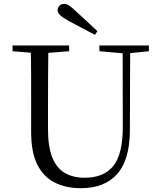

<svg xmlns="http://www.w3.org/2000/svg" viewBox="-20 -965 837 1001"><path d="M488 -802.5 475.2 -783.4Q440.1 -801.8 405.4 -820.1Q370.7 -838.4 336.4 -856.9Q305 -873.9 292.6 -886.7Q280.2 -899.5 280.2 -912.4Q280.2 -925.2 290.1 -935Q299.9 -944.8 314.7 -944.8Q327.3 -944.8 340.8 -936Q354.2 -927.2 376.9 -905.1Q403.5 -881.7 431.4 -855.3Q459.4 -828.9 488 -802.5ZM401.2 16.1Q323.9 16.1 265.4 -13.2Q206.9 -42.4 174.6 -106.7Q142.4 -171.1 142.4 -276.5V-391Q142.4 -475.8 142.3 -560.2Q142.2 -644.6 140 -728H232.2Q231.2 -645.4 230.7 -561.2Q230.2 -477 230.2 -391V-291.5Q230.2 -198.9 253 -143.1Q275.8 -87.3 318.7 -62.8Q361.7 -38.3 420.2 -38.3Q522.2 -38.3 571.4 -100.5Q620.6 -162.6 620.2 -305.7L619.4 -728H658.7L657.1 -285.6Q656.7 -132.5 591.2 -58.2Q525.7 16.1 401.2 16.1ZM45.5 -698V-728H340.7V-698L201.1 -686.9H179.8ZM498.2 -698V-728H756.2V-698L647.1 -686.7H626.2Z"/></svg>

Font: Noto Serif KR ExtraLight
Style: Regular
Weight: 200
Designer: Ryoko NISHIZUKA 西塚涼子 (kana & ideographs); Frank Grießhammer (Latin, Greek & Cyrillic); Wenlong ZHANG 张文龙 (bopomofo); San
Foundry: Adobe
Version: Version 2.002-H1;hotconv 1.1.0;makeotfexe 2.6.0